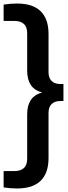

<svg xmlns="http://www.w3.org/2000/svg" viewBox="-38 -838 386 1088"><path d="M321.5 -362V-265.5H303.5Q272 -265.5 254.5 -248.2Q237 -231 237 -198V58Q237 143 192.2 186.5Q147.5 230 59 230Q19.5 230 -17.5 224V131.5H41.5Q79 131.5 97.5 114.2Q116 97 116 61V-190Q116 -239.5 136.2 -270.5Q156.5 -301.5 200.5 -314Q156.5 -326 136.2 -357Q116 -388 116 -437.5V-649Q116 -685 97.5 -702.2Q79 -719.5 41.5 -719.5H-17.5V-812Q19.5 -818 59 -818Q147.5 -818 192.2 -774.5Q237 -731 237 -646V-429Q237 -396.5 254.5 -379.2Q272 -362 303.5 -362Z"/></svg>

Font: Encode Sans Condensed SemiBold
Style: Regular
Weight: 600
Width: 3
Designer: Multiple Designers
Foundry: Impallari Type
Version: Version 2.000